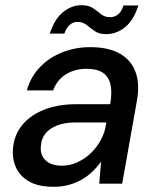

<svg xmlns="http://www.w3.org/2000/svg" viewBox="-20 -705 604 737"><path d="M186 12Q127 12 91.5 -8.5Q56 -29 41 -63Q26 -97 30 -137Q35 -189 66.5 -226.5Q98 -264 151 -284.5Q204 -305 273 -305H403Q411 -351 404 -381Q397 -411 374.5 -426Q352 -441 312 -441Q268 -441 233.5 -420Q199 -399 184 -358H83Q98 -411 134 -448Q170 -485 220 -504.5Q270 -524 326 -524Q396 -524 439.5 -499.5Q483 -475 500 -429.5Q517 -384 506 -321L449 0H361L368 -85Q354 -65 335.5 -47Q317 -29 294.5 -16Q272 -3 245 4.5Q218 12 186 12ZM218 -69Q249 -69 278 -82.5Q307 -96 330 -118.5Q353 -141 368 -169.5Q383 -198 387 -229L388 -235H271Q229 -235 199.5 -223.5Q170 -212 154.5 -192.5Q139 -173 137 -146Q133 -111 154.5 -90Q176 -69 218 -69ZM171 -576Q189 -631 221.5 -658Q254 -685 293 -685Q321 -685 337.5 -673.5Q354 -662 368 -650.5Q382 -639 403 -639Q420 -639 433.5 -650Q447 -661 454 -684H511Q494 -629 461 -601.5Q428 -574 387 -574Q360 -574 343 -586Q326 -598 312 -609.5Q298 -621 277 -621Q261 -621 248 -610Q235 -599 227 -576Z"/></svg>

Font: DM Sans 12pt Medium
Style: Italic
Weight: 500
Italic angle: -10°
Version: Version 4.004;gftools[0.9.30]